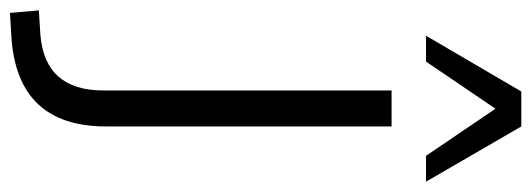

<svg xmlns="http://www.w3.org/2000/svg" viewBox="-410 -482 1025 370"><g transform="rotate(90 102.0 -296.5)"><path d="M-58.6 196.3 -63.5 140.6 -16.6 137.7Q90.8 128.9 90.8 16.6V-539.1H160.2V10.7Q160.2 181.6 -10.7 193.4ZM-14.6 -605.5 92.8 -789.1H160.2L266.6 -605.5H216.8L126 -739.3L35.2 -605.5Z"/></g></svg>

Font: Min Sans Light
Style: Regular
Weight: 300
Designer: Jinseong-Kim, NotoSansCJK, Nunito
Foundry: Jinseong-Kim
Version: Version 1.400;Glyphs 3.1.2 (3151)